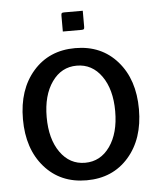

<svg xmlns="http://www.w3.org/2000/svg" viewBox="-48 -662 586 709"><g transform="rotate(-5 245.0 -307.5)"><path d="M205 -550V-609Q205 -616 207 -618Q209 -620 216 -620H285V-561Q285 -554 283 -552Q281 -550 274 -550ZM153 -370.5Q118 -321 118 -240Q118 -159 153 -109.5Q188 -60 245 -60Q302 -60 337 -109.5Q372 -159 372 -240Q372 -321 337 -370.5Q302 -420 245 -420Q188 -420 153 -370.5ZM89 -62.5Q30 -130 30 -240Q30 -350 89 -417.5Q148 -485 245 -485Q342 -485 401 -417.5Q460 -350 460 -240Q460 -130 401 -62.5Q342 5 245 5Q148 5 89 -62.5Z"/></g></svg>

Font: Glametrix
Style: Bold
Weight: 700
Designer: gluk
Foundry: gluk
Version: Version 0.40